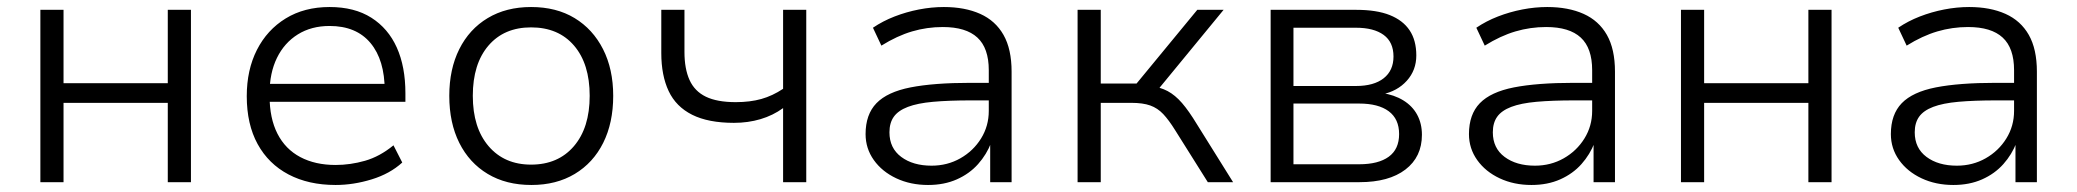

<svg xmlns="http://www.w3.org/2000/svg" viewBox="-20 -519 5916 547"><path d="M95 0V-491H161V-282H458V-491H524V0H458V-226H161V0Z M936 8Q859 8 802 -22Q745 -52 714 -108.5Q683 -165 683 -245Q683 -320 712 -377Q741 -434 794 -466.5Q847 -499 919 -499Q990 -499 1038 -468.5Q1086 -438 1110.5 -383.5Q1135 -329 1135 -253V-229H730V-280H1096L1076 -261Q1076 -348 1035.5 -396.5Q995 -445 919 -445Q867 -445 828.5 -421Q790 -397 769 -354Q748 -311 748 -253V-246Q748 -182 770.5 -138Q793 -94 835.5 -71.5Q878 -49 936 -49Q978 -49 1020 -61Q1062 -73 1101 -105L1126 -56Q1091 -24 1039 -8Q987 8 936 8Z M1494 8Q1422 8 1369.5 -23.5Q1317 -55 1288.5 -112Q1260 -169 1260 -246Q1260 -322 1288.5 -379Q1317 -436 1369.5 -467.5Q1422 -499 1493 -499Q1565 -499 1617 -467.5Q1669 -436 1698 -379Q1727 -322 1727 -246Q1727 -169 1698.5 -112Q1670 -55 1617.5 -23.5Q1565 8 1494 8ZM1493 -50Q1570 -50 1615 -102.5Q1660 -155 1660 -246Q1660 -337 1615.5 -389Q1571 -441 1493 -441Q1416 -441 1371.5 -389Q1327 -337 1327 -246Q1327 -155 1372 -102.5Q1417 -50 1493 -50Z M2211 0V-211Q2182 -190 2146.5 -179.5Q2111 -169 2071 -169Q1998 -169 1952 -192Q1906 -215 1885 -259.5Q1864 -304 1864 -368V-491H1930V-371Q1930 -323 1944.5 -291Q1959 -259 1991 -243.5Q2023 -228 2076 -228Q2117 -228 2149 -237Q2181 -246 2211 -266V-491H2277V0Z M2624 8Q2574 8 2533.5 -11Q2493 -30 2469.5 -63Q2446 -96 2446 -137Q2446 -193 2477 -225Q2508 -257 2574 -270Q2640 -283 2745 -283H2810V-233H2747Q2683 -233 2638.5 -229Q2594 -225 2566.5 -214.5Q2539 -204 2526.5 -186.5Q2514 -169 2514 -142Q2514 -97 2547.5 -72Q2581 -47 2634 -47Q2679 -47 2716 -68Q2753 -89 2775 -124.5Q2797 -160 2797 -203V-319Q2797 -382 2764.5 -412Q2732 -442 2666 -442Q2621 -442 2578.5 -429.5Q2536 -417 2491 -389L2467 -440Q2495 -459 2528.5 -472Q2562 -485 2598 -492Q2634 -499 2669 -499Q2729 -499 2772.5 -479.5Q2816 -460 2839 -419.5Q2862 -379 2862 -315V0H2801V-113H2804Q2791 -79 2766.5 -51.5Q2742 -24 2706 -8Q2670 8 2624 8Z M3050 0V-491H3116V-281H3218L3391 -491H3466L3272 -255L3254 -275Q3285 -271 3306.5 -259.5Q3328 -248 3347.5 -225.5Q3367 -203 3390 -165L3493 0H3421L3328 -148Q3310 -177 3294 -194Q3278 -211 3257 -218.5Q3236 -226 3203 -226H3116V0Z M3600 0V-491H3844Q3902 -491 3939.5 -476Q3977 -461 3996 -432.5Q4015 -404 4015 -361Q4015 -319 3988 -289Q3961 -259 3917 -250V-254Q3952 -249 3978 -233Q4004 -217 4017.5 -192Q4031 -167 4031 -135Q4031 -72 3984 -36Q3937 0 3853 0ZM3665 -51H3852Q3907 -51 3936.5 -72.5Q3966 -94 3966 -137Q3966 -180 3936.5 -202Q3907 -224 3852 -224H3665ZM3665 -274H3843Q3894 -274 3922 -296Q3950 -318 3950 -358Q3950 -399 3922 -419.5Q3894 -440 3843 -440H3665Z M4343 8Q4293 8 4252.5 -11Q4212 -30 4188.5 -63Q4165 -96 4165 -137Q4165 -193 4196 -225Q4227 -257 4293 -270Q4359 -283 4464 -283H4529V-233H4466Q4402 -233 4357.5 -229Q4313 -225 4285.5 -214.5Q4258 -204 4245.5 -186.5Q4233 -169 4233 -142Q4233 -97 4266.5 -72Q4300 -47 4353 -47Q4398 -47 4435 -68Q4472 -89 4494 -124.5Q4516 -160 4516 -203V-319Q4516 -382 4483.5 -412Q4451 -442 4385 -442Q4340 -442 4297.5 -429.5Q4255 -417 4210 -389L4186 -440Q4214 -459 4247.5 -472Q4281 -485 4317 -492Q4353 -499 4388 -499Q4448 -499 4491.5 -479.5Q4535 -460 4558 -419.5Q4581 -379 4581 -315V0H4520V-113H4523Q4510 -79 4485.5 -51.5Q4461 -24 4425 -8Q4389 8 4343 8Z M4769 0V-491H4835V-282H5132V-491H5198V0H5132V-226H4835V0Z M5545 8Q5495 8 5454.5 -11Q5414 -30 5390.5 -63Q5367 -96 5367 -137Q5367 -193 5398 -225Q5429 -257 5495 -270Q5561 -283 5666 -283H5731V-233H5668Q5604 -233 5559.5 -229Q5515 -225 5487.5 -214.5Q5460 -204 5447.5 -186.5Q5435 -169 5435 -142Q5435 -97 5468.5 -72Q5502 -47 5555 -47Q5600 -47 5637 -68Q5674 -89 5696 -124.5Q5718 -160 5718 -203V-319Q5718 -382 5685.5 -412Q5653 -442 5587 -442Q5542 -442 5499.5 -429.5Q5457 -417 5412 -389L5388 -440Q5416 -459 5449.5 -472Q5483 -485 5519 -492Q5555 -499 5590 -499Q5650 -499 5693.5 -479.5Q5737 -460 5760 -419.5Q5783 -379 5783 -315V0H5722V-113H5725Q5712 -79 5687.5 -51.5Q5663 -24 5627 -8Q5591 8 5545 8Z"/></svg>

Font: Nunito Sans 9pt Light
Style: Regular
Weight: 300
Version: Version 3.101;gftools[0.9.27]